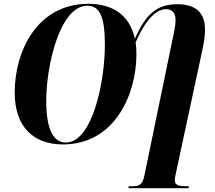

<svg xmlns="http://www.w3.org/2000/svg" viewBox="-20 -745 1127 1005"><path d="M309 11C585 11 694 -258 694 -459C694 -482 693 -503 690 -523C728 -612 784 -697 849 -697C874 -697 899 -684 899 -640C899 -613 890 -570 881 -529L736 173C726 223 709 230 670 230H654L652 240H967L969 230H956C919 230 895 226 895 198C895 192 896 182 901 160L1040 -487C1049 -529 1053 -561 1053 -590C1053 -680 1003 -723 908 -723C797 -723 740 -665 686 -542C658 -672 563 -725 443 -725C174 -725 57 -477 57 -261C57 -79 157 11 309 11ZM325 1C263 1 222 -60 222 -218C222 -400 293 -715 437 -715C501 -715 529 -660 529 -510C529 -313 462 1 325 1Z"/></svg>

Font: Noto Serif Display Condensed ExtraBold
Style: Italic
Weight: 800
Width: 3
Italic angle: -12°
Designer: Monotype Design Team
Foundry: Monotype Imaging Inc.
Version: Version 2.009